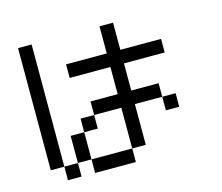

<svg xmlns="http://www.w3.org/2000/svg" viewBox="-107 -910 1214 1051"><g transform="rotate(-15 500.0 -384.5)"><path d="M307.7 -230.8V-307.7H384.6V-230.8ZM538.5 -615.4V-769.2H615.4V-615.4H846.2V-538.5H615.4V-384.6H770.4V-307.7H846.2V-230.8H770.4V-307.7H615.4V-76.9H538.5V-307.7H384.6V-384.6H538.5V-538.5H307.7V-615.4ZM307.7 -76.9H230.8V-230.8H307.7ZM307.7 -76.9H538.5V0H307.7ZM230.8 -76.9V0H153.8V-76.9ZM153.8 -76.9H76.9V-769.2H153.8Z"/></g></svg>

Font: Mintsoda - Lime Green 13x16
Style: Regular
Weight: 400
Designer: Mintsoda-15
Version: Version 1.0